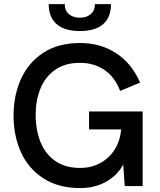

<svg xmlns="http://www.w3.org/2000/svg" viewBox="-20 -912 785 941"><path d="M46.4 -345.2Q46.4 -443.4 82.5 -524.2Q118.7 -605 191.9 -653.1Q265.1 -701.2 372.1 -701.2Q472.7 -701.2 549.1 -651.4Q625.5 -601.6 666.5 -507.3L568.8 -466.3Q543 -534.7 491.9 -569.3Q440.9 -604 371.1 -604Q298.8 -604 250 -569.6Q201.2 -535.2 178 -477.5Q154.8 -419.9 154.8 -350.1Q154.8 -275.9 178 -217Q201.2 -158.2 250.2 -123.5Q299.3 -88.9 373 -88.9Q425.3 -88.9 469.2 -111.8Q513.2 -134.8 541 -177.5Q568.8 -220.2 573.7 -277.8H416.5V-365.7H679.2V0H591.3L584 -106Q557.1 -54.2 501.5 -22.2Q445.8 9.8 373 9.8Q266.1 9.8 192.4 -38.1Q118.7 -85.9 82.5 -166.5Q46.4 -247.1 46.4 -345.2ZM218.8 -891.6H297.4Q297.4 -859.9 318.1 -842.5Q338.9 -825.2 371.6 -825.2Q404.3 -825.2 424.8 -842.8Q445.3 -860.4 445.3 -891.6H523.9Q523.9 -826.2 484.6 -793Q445.3 -759.8 371.6 -759.8Q296.4 -759.8 257.6 -793.7Q218.8 -827.6 218.8 -891.6Z"/></svg>

Font: Acari Sans SemiBold
Style: Regular
Weight: 600
Designer: Alfredo Marco Pradil and Stefan Peev
Foundry: Hanken Design Co.
Version: Version 1.045;January 11, 2019;FontCreator 11.5.0.2425 64-bi